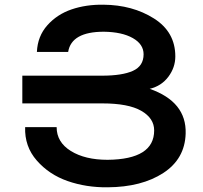

<svg xmlns="http://www.w3.org/2000/svg" viewBox="-20 -787 865 817"><path d="M75 -347H416Q526 -347 581 -315.5Q636 -284 636 -232Q636 -109 438 -107Q342 -107 281.5 -144.5Q221 -182 221 -246H87Q84 -164 136.5 -104Q189 -44 268 -16.5Q347 11 438 10Q583 9 675 -51Q767 -111 770 -219Q774 -354 617 -409Q667 -421 696.5 -460.5Q726 -500 726 -547Q726 -651 635 -708.5Q544 -766 420 -767Q346 -768 284.5 -747Q223 -726 181.5 -679.5Q140 -633 137 -566H270Q284 -652 422 -652Q499 -651 545 -625Q591 -599 591 -556Q591 -506 545.5 -485.5Q500 -465 414 -465H75Z"/></svg>

Font: Montserrat arm Medium
Style: Regular
Weight: 500
Designer: Julieta Ulanovsky
Foundry: Julieta Ulanovsky
Version: Version 6.000;PS 006.000;hotconv 1.0.88;makeotf.lib2.5.64775